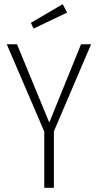

<svg xmlns="http://www.w3.org/2000/svg" viewBox="-20 -895 466 915"><path d="M278.8 -875 299.8 -835 140.1 -758.8 127 -786.1ZM414.1 -684.1 236.8 -269V0H190.9V-268.1L12.2 -684.1H61L214.8 -311L366.2 -684.1Z"/></svg>

Font: Fira Sans Compressed ExtraLight
Style: Regular
Weight: 250
Width: 1
Designer: Carrois Corporate & Edenspiekermann AG
Foundry: Carrois Corporate GbR & Edenspiekermann AG
Version: Version 4.203;PS 004.203;hotconv 1.0.88;makeotf.lib2.5.64775